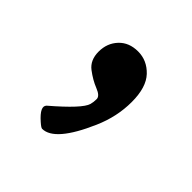

<svg xmlns="http://www.w3.org/2000/svg" viewBox="-84 -185 393 393"><g transform="rotate(45 112.5 11.5)"><path d="M155 52Q118 137 82 137Q79 137 70 129Q45 107 55 97Q111 49 116 31Q118 24 118 15Q118 6 101.5 -0.5Q85 -7 68.5 -19.5Q52 -32 52 -56.5Q52 -81 67.5 -97.5Q83 -114 109 -114Q135 -114 154 -94Q173 -74 173 -31.5Q173 11 155 52Z"/></g></svg>

Font: Esteban
Style: Regular
Weight: 400
Designer: Angelica Diaz Rivera
Foundry: Angelica Diaz Rivera
Version: Version 1.002